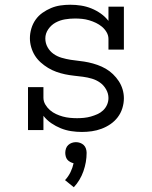

<svg xmlns="http://www.w3.org/2000/svg" viewBox="-20 -548 640 809"><path d="M325 8Q302 8 279.5 4.5Q257 1 236 -7.5Q215 -16 196 -29Q177 -42 163 -60V0H98V-181H163V-136Q163 -121 171 -107.5Q179 -94 190.5 -84Q202 -74 216 -67.5Q230 -61 244.5 -57Q259 -53 274.5 -51.5Q290 -50 305 -50Q319 -50 334 -51.5Q349 -53 363 -57Q377 -61 390.5 -67Q404 -73 414.5 -83Q425 -93 431 -106.5Q437 -120 437 -135Q437 -154 427 -171.5Q417 -189 401.5 -200Q386 -211 367.5 -216.5Q349 -222 330 -224.5Q311 -227 292 -229Q273 -231 254 -235Q235 -239 217 -245.5Q199 -252 182.5 -262Q166 -272 151.5 -285Q137 -298 127 -314Q117 -330 111.5 -349Q106 -368 106 -387Q106 -407 112 -427.5Q118 -448 130 -465Q142 -482 159 -494Q176 -506 195 -514Q214 -522 234.5 -525Q255 -528 276 -528Q299 -528 321.5 -524.5Q344 -521 365 -512.5Q386 -504 404.5 -491Q423 -478 437 -460V-520H502V-339H437V-384Q437 -399 429 -412.5Q421 -426 409.5 -435.5Q398 -445 384.5 -451.5Q371 -458 356 -462.5Q341 -467 326 -468.5Q311 -470 296 -470Q275 -470 254 -466.5Q233 -463 214.5 -453Q196 -443 183.5 -425Q171 -407 171 -386Q171 -366 180.5 -349Q190 -332 205.5 -321Q221 -310 240 -304.5Q259 -299 278 -296Q297 -293 316 -291Q335 -289 353.5 -285Q372 -281 390.5 -274.5Q409 -268 425.5 -258.5Q442 -249 456 -235.5Q470 -222 480.5 -206Q491 -190 496.5 -171.5Q502 -153 502 -134Q502 -113 495.5 -92Q489 -71 476 -54Q463 -37 445.5 -25Q428 -13 408 -5.5Q388 2 367 5Q346 8 325 8ZM291 241 254 211Q268 196 277 177.5Q286 159 290 140Q283 138 276 134.5Q269 131 264 125Q259 119 257 111Q255 103 255 96Q255 87 258 78Q261 69 267.5 63Q274 57 282.5 54Q291 51 300 51Q309 51 317.5 54Q326 57 332.5 63Q339 69 342 78Q345 87 345 96Q345 135 331.5 173.5Q318 212 291 241Z"/></svg>

Font: Iosevka Etoile Light
Style: Regular
Weight: 300
Designer: Belleve Invis
Foundry: Belleve Invis
Version: Version 25.0.1; ttfautohint (v1.8.4)